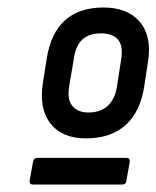

<svg xmlns="http://www.w3.org/2000/svg" viewBox="-20 -686 417 512"><path d="M209 -317Q146 -317 115 -356Q84 -395 94 -463L105 -532Q116 -599 154 -632.5Q192 -666 256 -666Q320 -666 352.5 -628Q385 -590 375 -524L365 -458Q355 -389 315.5 -353Q276 -317 209 -317ZM67 -194Q58 -194 59 -204L68 -254Q70 -265 79 -265H317Q327 -265 326 -254L317 -204Q316 -194 306 -194ZM216 -386Q248 -386 267.5 -404Q287 -422 292 -456L303 -527Q309 -563 295 -580Q281 -597 249 -597Q218 -597 200 -581Q182 -565 177 -530L165 -459Q158 -422 172.5 -404Q187 -386 216 -386Z"/></svg>

Font: Sofia Sans Semi Condensed SemiBold
Style: Italic
Weight: 600
Italic angle: -9°
Version: Version 4.100